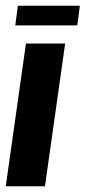

<svg xmlns="http://www.w3.org/2000/svg" viewBox="-24 -646 297 666"><path d="M-4 0 66 -495H202L132 0ZM29 -558 38 -626H253L244 -558Z"/></svg>

Font: Alumni Sans Thin ExtraBold
Style: Italic
Weight: 800
Italic angle: -8°
Version: Version 1.016